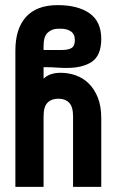

<svg xmlns="http://www.w3.org/2000/svg" viewBox="-20 -729 455 749"><path d="M205 -617Q181 -616 165.5 -601Q150 -586 150 -550V-534H221Q247 -534 259.5 -542Q272 -550 272 -573Q272 -596 256.5 -606.5Q241 -617 218 -617ZM217 -445Q247 -445 275.5 -435Q304 -425 326 -403.5Q348 -382 361.5 -348.5Q375 -315 375 -268V0H265V-275Q265 -313 249.5 -328.5Q234 -344 208 -344Q181 -344 165.5 -328.5Q150 -313 150 -275V0H40V-532Q40 -617 81.5 -663Q123 -709 205 -709Q284 -709 329.5 -677Q375 -645 375 -577Q375 -512 337 -487Q301 -464 241 -464H231Q220 -464 207 -465Q196 -466 181.5 -466.5Q167 -467 150 -467V-422Q173 -445 217 -445Z"/></svg>

Font: Bebas Neue Bold
Style: Regular
Weight: 700
Designer: Ryoichi Tsunekawa & LGV (GE)
Foundry: Free Software Foundation, Inc.
Version: Version 1.003 August 13, 2016